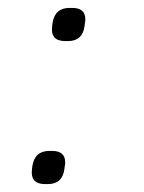

<svg xmlns="http://www.w3.org/2000/svg" viewBox="-20 -466 364 486"><path d="M112 -400 113 -408Q119 -446 156 -446H163Q196 -446 196 -417Q196 -411 195 -408L194 -400Q189 -362 152 -362H145Q107 -362 112 -400ZM61 -38 62 -46Q68 -84 105 -84H112Q145 -84 145 -55Q145 -49 144 -46L143 -38Q138 0 101 0H94Q56 0 61 -38Z"/></svg>

Font: Krub Light
Style: Italic
Weight: 300
Italic angle: -8°
Designer: Ekaluck Peanpanawate
Foundry: Cadson Demak Co.,Ltd.
Version: Version 1.000; ttfautohint (v1.6)